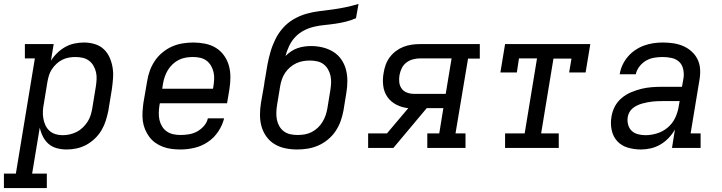

<svg xmlns="http://www.w3.org/2000/svg" viewBox="-64 -755 3684 980"><path d="M-44 205V131H17L114 -457H63V-530H210L196 -445Q209 -466 228 -484.5Q247 -503 269.5 -515.5Q292 -528 316.5 -533Q341 -538 365 -538Q365 -538 365 -538Q365 -538 366 -538Q393 -538 419.5 -530Q446 -522 465 -504.5Q484 -487 495 -462.5Q506 -438 510.5 -411.5Q515 -385 513 -356.5Q511 -328 507 -300L489 -190Q484 -165 476 -139.5Q468 -114 454.5 -91Q441 -68 421 -48.5Q401 -29 377 -16Q353 -3 327.5 2.5Q302 8 276 8Q250 8 226 1.5Q202 -5 184 -20.5Q166 -36 155 -58Q144 -80 139 -104L100 131H175V205ZM256 -65Q274 -65 292 -69Q310 -73 327 -81.5Q344 -90 358 -103.5Q372 -117 382.5 -133Q393 -149 398.5 -166.5Q404 -184 407 -202L425 -312Q428 -331 429 -350Q430 -369 426 -386.5Q422 -404 413 -419.5Q404 -435 390 -445.5Q376 -456 358 -460Q340 -464 321 -464Q304 -464 287 -461Q270 -458 254 -450Q238 -442 224.5 -429.5Q211 -417 201 -402Q191 -387 186 -370.5Q181 -354 178 -337L160 -227Q156 -208 155 -189Q154 -170 157 -151.5Q160 -133 167.5 -116.5Q175 -100 188 -88Q201 -76 218.5 -70.5Q236 -65 256 -65Z M857 8Q834 8 811 5Q788 2 767 -6Q746 -14 728.5 -26.5Q711 -39 698 -56.5Q685 -74 676.5 -94.5Q668 -115 665 -137.5Q662 -160 663.5 -183.5Q665 -207 668 -230L687 -340Q691 -367 700.5 -393.5Q710 -420 726 -444Q742 -468 765 -487Q788 -506 814 -517.5Q840 -529 868 -533.5Q896 -538 923 -538Q953 -538 983 -532Q1013 -526 1037.5 -511Q1062 -496 1079 -472.5Q1096 -449 1104 -421Q1112 -393 1112 -362Q1112 -331 1107 -300L1095 -228H752L750 -218Q747 -199 746.5 -179.5Q746 -160 750 -142.5Q754 -125 763.5 -109.5Q773 -94 787.5 -84Q802 -74 820 -70Q838 -66 857 -66Q878 -66 900 -69.5Q922 -73 941.5 -83.5Q961 -94 976.5 -111.5Q992 -129 997 -151H1080Q1071 -115 1049.5 -83Q1028 -51 996.5 -30Q965 -9 929 -0.5Q893 8 857 8ZM764 -302H1023L1025 -312Q1028 -331 1029 -350Q1030 -369 1026 -386.5Q1022 -404 1013 -419.5Q1004 -435 990 -445.5Q976 -456 958 -460Q940 -464 921 -464Q903 -464 884.5 -461Q866 -458 849 -449.5Q832 -441 817.5 -427.5Q803 -414 793 -397.5Q783 -381 777 -363.5Q771 -346 768 -328Z M1453 8Q1422 8 1392.5 2Q1363 -4 1338 -19Q1313 -34 1296 -57.5Q1279 -81 1271 -109Q1263 -137 1263 -168Q1263 -199 1268 -230L1284 -321Q1285 -331 1286.5 -340Q1288 -349 1290 -359Q1295 -392 1301 -424.5Q1307 -457 1316.5 -490Q1326 -523 1341.5 -554.5Q1357 -586 1380.5 -612.5Q1404 -639 1435 -657Q1466 -675 1499 -684.5Q1532 -694 1565.5 -698Q1599 -702 1632.5 -706.5Q1666 -711 1699.5 -718Q1733 -725 1766 -735L1753 -662Q1728 -651 1701.5 -644.5Q1675 -638 1648 -634Q1621 -630 1594.5 -627.5Q1568 -625 1541 -619Q1514 -613 1488.5 -600Q1463 -587 1443.5 -566.5Q1424 -546 1412 -520.5Q1400 -495 1393 -469Q1406 -482 1421.5 -492.5Q1437 -503 1454 -509Q1471 -515 1489 -517.5Q1507 -520 1524 -520Q1554 -520 1583 -513Q1612 -506 1636.5 -491Q1661 -476 1677.5 -452.5Q1694 -429 1701.5 -401Q1709 -373 1709 -342.5Q1709 -312 1704 -282L1689 -190Q1684 -163 1674.5 -136.5Q1665 -110 1649 -86Q1633 -62 1610 -43Q1587 -24 1561 -12.5Q1535 -1 1507.5 3.5Q1480 8 1453 8ZM1454 -66Q1473 -66 1491 -69Q1509 -72 1526 -80.5Q1543 -89 1557.5 -102.5Q1572 -116 1582 -132.5Q1592 -149 1598 -166.5Q1604 -184 1607 -202L1622 -294Q1625 -313 1626 -331.5Q1627 -350 1623 -368Q1619 -386 1610 -401.5Q1601 -417 1587 -427.5Q1573 -438 1555 -442Q1537 -446 1518 -446Q1500 -446 1482.5 -443Q1465 -440 1448 -432Q1431 -424 1416.5 -411.5Q1402 -399 1391.5 -383.5Q1381 -368 1375 -350.5Q1369 -333 1366 -315L1350 -218Q1347 -199 1346.5 -180Q1346 -161 1349.5 -143.5Q1353 -126 1362 -110.5Q1371 -95 1385 -84.5Q1399 -74 1417 -70Q1435 -66 1454 -66Z M1815 0V-74H1911L2020 -203Q1988 -206 1959.5 -220.5Q1931 -235 1913.5 -260Q1896 -285 1892 -317.5Q1888 -350 1894 -382Q1897 -403 1904.5 -424Q1912 -445 1925.5 -463Q1939 -481 1957 -494.5Q1975 -508 1995.5 -516Q2016 -524 2037.5 -527Q2059 -530 2080 -530H2385V-456H2325L2261 -74H2312V0H2117V-74H2178L2199 -203H2114L1944 0ZM2211 -276 2241 -457H2080Q2062 -457 2043.5 -452Q2025 -447 2010 -435.5Q1995 -424 1986.5 -406.5Q1978 -389 1975 -371Q1972 -353 1974 -335Q1976 -317 1986 -303Q1996 -289 2013 -282.5Q2030 -276 2048 -276Z M2514 0V-74H2614L2677 -457H2585L2574 -385H2490L2514 -530H2949L2925 -385H2841L2853 -456H2761L2698 -74H2788V0Z M3208 8Q3173 8 3140.5 -1.5Q3108 -11 3086.5 -34.5Q3065 -58 3058 -91.5Q3051 -125 3057 -159Q3061 -186 3074 -211Q3087 -236 3109 -254.5Q3131 -273 3157 -284Q3183 -295 3209.5 -301.5Q3236 -308 3262.5 -310Q3289 -312 3316 -312H3417L3425 -358Q3428 -380 3423 -402.5Q3418 -425 3402.5 -439.5Q3387 -454 3364.5 -459Q3342 -464 3319 -464Q3298 -464 3276 -460.5Q3254 -457 3234.5 -446Q3215 -435 3200.5 -416.5Q3186 -398 3181 -376H3099Q3103 -401 3113.5 -423.5Q3124 -446 3140.5 -465.5Q3157 -485 3178.5 -499.5Q3200 -514 3223.5 -522.5Q3247 -531 3271 -534.5Q3295 -538 3319 -538Q3347 -538 3373.5 -534Q3400 -530 3424 -519.5Q3448 -509 3467 -491.5Q3486 -474 3497 -451Q3508 -428 3509.5 -400.5Q3511 -373 3506 -346L3461 -74H3512V0H3366L3381 -94Q3368 -71 3349 -51Q3330 -31 3307 -17.5Q3284 -4 3258.5 2Q3233 8 3208 8ZM3230 -65Q3259 -65 3289 -74Q3319 -83 3343.5 -103.5Q3368 -124 3381.5 -152Q3395 -180 3400 -210L3405 -239H3316Q3303 -239 3290.5 -238.5Q3278 -238 3265 -236.5Q3252 -235 3239.5 -232.5Q3227 -230 3214 -226.5Q3201 -223 3188.5 -217Q3176 -211 3165.5 -202.5Q3155 -194 3148.5 -182Q3142 -170 3140 -157Q3137 -138 3142 -119Q3147 -100 3160 -87.5Q3173 -75 3192 -70Q3211 -65 3230 -65Z"/></svg>

Font: Iosevka Slab Extended Oblique
Style: Regular
Weight: 400
Width: 7
Italic angle: -9°
Monospace: yes
Designer: Belleve Invis
Foundry: Belleve Invis
Version: Version 11.1.0; ttfautohint (v1.8.3)